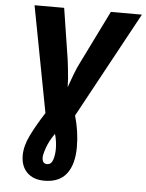

<svg xmlns="http://www.w3.org/2000/svg" viewBox="-62 -763 800 1053"><g transform="rotate(5 338.0 -237.0)"><path d="M222 240Q161 240 126.5 205.5Q92 171 92 112Q92 59 122 -1.5Q152 -62 196 -130L85 -714H248L292 -432Q294 -414 297.5 -386Q301 -358 303 -329.5Q305 -301 305 -282Q316 -313 331 -353.5Q346 -394 364 -428L505 -714H676L359 -131Q384 -44 384 40Q384 136 344 188Q304 240 222 240ZM229 148Q252 148 261 121Q270 94 270 61Q270 42 267 20Q264 -2 258 -21Q229 20 215.5 58Q202 96 202 113Q202 148 229 148Z"/></g></svg>

Font: Noto Sans Disp ExtBd
Style: Italic
Weight: 800
Italic angle: -12°
Designer: Monotype Design Team
Foundry: Monotype Imaging Inc.
Version: Version 2.000;GOOG;noto-source:20170915:90ef993387c0